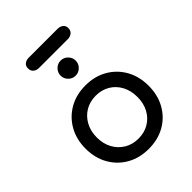

<svg xmlns="http://www.w3.org/2000/svg" viewBox="-256 -1052 1187 1187"><g transform="rotate(-45 337.5 -458.0)"><path d="M338 4Q257 4 195 -31.5Q133 -67 97.5 -129.5Q62 -192 62 -273Q62 -355 97.5 -417.5Q133 -480 195 -515.5Q257 -551 338 -551Q418 -551 480 -515.5Q542 -480 577.5 -417.5Q613 -355 613 -273Q613 -192 578 -129.5Q543 -67 481 -31.5Q419 4 338 4ZM338 -86Q390 -86 430 -110Q470 -134 492.5 -176Q515 -218 515 -273Q515 -328 492.5 -370.5Q470 -413 430 -437Q390 -461 338 -461Q286 -461 246 -437Q206 -413 183 -370.5Q160 -328 160 -273Q160 -218 183 -176Q206 -134 246 -110Q286 -86 338 -86ZM338 -636Q311 -636 291.5 -655.5Q272 -675 272 -702Q272 -729 291.5 -748.5Q311 -768 338 -768Q365 -768 384.5 -748.5Q404 -729 404 -702Q404 -675 384.5 -655.5Q365 -636 338 -636ZM212 -830Q190 -830 175.5 -842Q161 -854 161 -876Q161 -898 175.5 -909Q190 -920 212 -920H462Q484 -920 499 -909Q514 -898 514 -876Q514 -854 499 -842Q484 -830 462 -830Z"/></g></svg>

Font: Comfortaa
Style: Bold
Weight: 700
Designer: Johan Aakerlund
Foundry: Johan Aakerlund
Version: Version 3.104; ttfautohint (v1.8.1.43-b0c9)